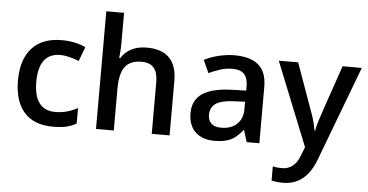

<svg xmlns="http://www.w3.org/2000/svg" viewBox="-61 -878 2368 1235"><g transform="rotate(5 1123.0 -260.0)"><path d="M299.8 9.8Q177.2 9.8 113.5 -61.8Q49.8 -133.3 49.8 -267.1Q49.8 -403.3 116.5 -476.6Q183.1 -549.8 309.1 -549.8Q394.5 -549.8 462.9 -518.1L428.2 -425.8Q355.5 -454.1 308.1 -454.1Q168 -454.1 168 -268.1Q168 -177.2 202.9 -131.6Q237.8 -85.9 305.2 -85.9Q381.8 -85.9 450.2 -124V-23.9Q419.4 -5.9 384.5 2Q349.6 9.8 299.8 9.8Z M1052.2 0H937V-332Q937 -394.5 911.9 -425.3Q886.7 -456.1 832 -456.1Q759.8 -456.1 725.8 -412.8Q691.9 -369.6 691.9 -268.1V0H577.1V-759.8H691.9V-566.9Q691.9 -520.5 686 -467.8H693.4Q716.8 -506.8 758.5 -528.3Q800.3 -549.8 856 -549.8Q1052.2 -549.8 1052.2 -352.1Z M1549.8 0 1526.9 -75.2H1522.9Q1483.9 -25.9 1444.3 -8.1Q1404.8 9.8 1342.8 9.8Q1263.2 9.8 1218.5 -33.2Q1173.8 -76.2 1173.8 -154.8Q1173.8 -238.3 1235.8 -280.8Q1297.9 -323.2 1424.8 -327.1L1518.1 -330.1V-358.9Q1518.1 -410.6 1493.9 -436.3Q1469.7 -461.9 1418.9 -461.9Q1377.4 -461.9 1339.4 -449.7Q1301.3 -437.5 1266.1 -420.9L1229 -502.9Q1272.9 -525.9 1325.2 -537.8Q1377.4 -549.8 1423.8 -549.8Q1526.9 -549.8 1579.3 -504.9Q1631.8 -460 1631.8 -363.8V0ZM1378.9 -78.1Q1441.4 -78.1 1479.2 -113Q1517.1 -147.9 1517.1 -210.9V-257.8L1447.8 -254.9Q1366.7 -252 1329.8 -227.8Q1293 -203.6 1293 -153.8Q1293 -117.7 1314.5 -97.9Q1335.9 -78.1 1378.9 -78.1Z M1710 -540H1835L1944.8 -233.9Q1969.7 -168.5 1978 -110.8H1981.9Q1986.3 -137.7 1998 -176Q2009.8 -214.4 2122.1 -540H2246.1L2015.1 71.8Q1952.1 240.2 1805.2 240.2Q1767.1 240.2 1731 231.9V141.1Q1756.8 147 1790 147Q1873 147 1906.7 50.8L1926.8 0Z"/></g></svg>

Font: f0_51262          
Style: Regular
Weight: 600
Foundry: Ascender Corporation
Version: Version 1.10